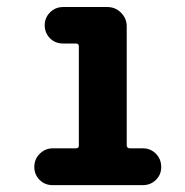

<svg xmlns="http://www.w3.org/2000/svg" viewBox="-20 -540 540 560"><path d="M396.5 -107.4Q418.9 -107.4 434.6 -91.8Q450.2 -76.2 450.2 -52.7Q450.2 -30.3 434.6 -15.1Q418.9 0 396.5 0H133.8Q110.4 0 95.2 -15.6Q80.1 -31.2 80.1 -52.7Q80.1 -76.2 96.2 -91.8Q112.3 -107.4 133.8 -107.4H202.1Q210 -107.4 210 -116.2V-404.3Q210 -413.1 202.1 -413.1H164.1Q140.6 -413.1 125.5 -428.7Q110.4 -444.3 110.4 -466.3Q110.4 -488.3 126 -503.9Q141.6 -519.5 164.1 -519.5H293Q316.4 -519.5 333 -502.9Q349.6 -486.3 349.6 -462.9V-116.2Q349.6 -107.4 359.4 -107.4Z"/></svg>

Font: Rounded Mgen+ 2m bold
Style: Bold
Weight: 700
Designer: [Source Han Sans]
Ryoko NISHIZUKA  (kana & ideographs); Paul D. Hunt (Latin, Greek & Cyrillic); Wenlong ZHANG  (bopomofo
Version: Version 1.059.20150602